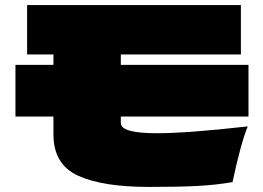

<svg xmlns="http://www.w3.org/2000/svg" viewBox="-20 -750 1040 758"><path d="M961 -290H457V-264Q457 -224 600 -224Q718 -224 958 -251Q930 -182 898 -31Q834 -20 761.5 -16Q689 -12 568 -12Q385 -12 288 -56.5Q191 -101 191 -219V-290H41V-494H191V-535H87V-730H931V-535H457V-494H961Z"/></svg>

Font: Mantou Sans
Style: Regular
Weight: 400
Designer: Mant0u / artakana
Foundry: Mant0u / artakana
Version: Version 1.001;October 22, 2023;FontCreator 14.0.0.2901 64-bi